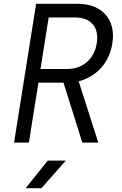

<svg xmlns="http://www.w3.org/2000/svg" viewBox="-20 -750 640 1010"><path d="M54 0H132L182 -315H314L413 0H497L394 -322C490 -348 556 -422 571 -522C591 -646 518 -730 389 -730H170ZM193 -387 236 -658H378C458 -658 503 -605 489 -523C477 -440 415 -387 334 -387ZM115 240H198L326 95H231Z"/></svg>

Font: JetBrains Mono Light
Style: Italic
Weight: 336
Italic angle: -9°
Monospace: yes
Designer: Philipp Nurullin, Konstantin Bulenkov
Foundry: JetBrains
Version: Version 2.305